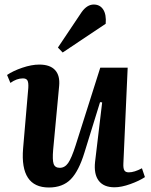

<svg xmlns="http://www.w3.org/2000/svg" viewBox="-20 -813 665 848"><path d="M235.8 -603 340.8 -759.8Q364.7 -793 394 -793Q421.4 -793 435.8 -771Q450.2 -749 446.8 -708L256.8 -581.1ZM25.9 -446.8 11.2 -481.9Q37.6 -500 78.6 -513.9Q119.6 -527.8 153.8 -527.8Q200.7 -527.8 223.1 -503.7Q245.6 -479.5 241.2 -433.1L214.8 -151.9Q210.9 -106.9 216.8 -89.4Q222.7 -71.8 244.1 -71.8Q266.1 -71.8 281 -93Q295.9 -114.3 314 -170.9L422.9 -514.2H543.9L524.9 -90.8Q523.9 -69.8 529.1 -60.8Q534.2 -51.8 548.8 -51.8Q573.2 -51.8 606.9 -69.8L620.1 -30.8Q595.2 -14.2 555.7 0Q516.1 14.2 485.8 14.2Q438 14.2 416 -14.9Q394 -43.9 399.9 -98.1L431.2 -360.8L421.9 -361.8L353 -139.2Q328.1 -57.6 292.5 -21.2Q256.8 15.1 195.8 15.1Q67.9 15.1 82 -157.2L105 -424.8Q106.4 -448.2 101.3 -457.5Q96.2 -466.8 81.1 -466.8Q53.7 -466.8 25.9 -446.8Z"/></svg>

Font: Literata SemiBold
Style: Italic
Weight: 650
Italic angle: -2.39999°
Designer: Latin by Veronika Burian and Jose Scaglione. Greek by Irene Vlachou. Cyrillic by Vera Evstafieva
Foundry: TypeTogether
Version: Version 3.021